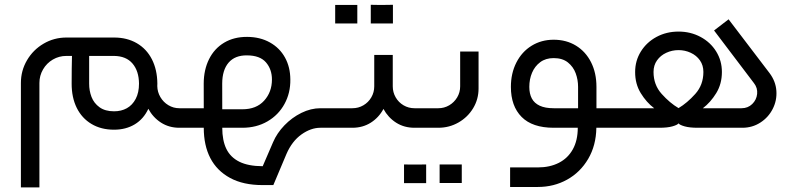

<svg xmlns="http://www.w3.org/2000/svg" viewBox="-20 -541 3370 813"><path d="M758.9 -82.7H739.4Q714.5 -82.7 693.1 -95.5Q671.7 -108.3 659.1 -129.9Q646.5 -151.4 646 -176.4Q646.3 -180 646.3 -187Q645.7 -246 623.2 -290Q600.7 -334 559.3 -358.1Q517.9 -382.1 463.1 -382.1H261.3Q208.7 -382.1 164.5 -356.1Q120.3 -330.2 94.4 -286Q68.5 -241.9 68.5 -189.8V252.5H146.9V-189.8Q146.9 -220.6 162.2 -247Q177.5 -273.4 203.7 -288.8Q230 -304.2 261.3 -304.2H284.8Q283.4 -255.8 283.4 -187.2Q283.2 -128.5 304.9 -84.4Q326.7 -40.3 367.4 -16.1Q408 8.2 462.9 8.2Q512.9 8.2 550.6 -14.5Q588.2 -37.3 608.1 -80.3Q627.8 -43.7 661.8 -21.8Q695.8 0 739.4 0H758.9ZM568.6 -187Q568.6 -148.8 554.6 -122.3Q540.6 -95.8 517 -82.7Q493.5 -69.7 462.9 -69.7Q425.2 -69.7 401.5 -86.8Q377.8 -103.9 367.5 -130.6Q357.3 -157.4 357.5 -186.8V-304.2H462.9Q514.1 -303.6 541.1 -272Q568.1 -240.3 568.6 -187Z M920.9 -187.2Q921.1 -244.6 948.1 -275.9Q975.1 -307.2 1025.9 -306.5Q1080.8 -306.3 1106.2 -276.9Q1131.5 -247.5 1131.5 -204.1Q1131.4 -151.1 1098.4 -114.7Q1065.5 -78.3 1006.3 -78.3H921.1ZM758.7 0H842.8Q842.8 74.8 870.6 128.4Q898.4 182.1 954.3 212.5Q1010.3 242.9 1092.4 242.7H1137.4L1193.3 110.2Q1216.8 56.6 1256.5 28.3Q1296.3 0 1336.7 0H1340.3V-82.7H1336.7Q1296.2 -82.7 1256.2 -63Q1216.1 -43.2 1184.4 -10.3Q1152.7 22.6 1136.3 61.1L1092.4 162.8Q1031.4 162.6 993.6 143.9Q955.8 125.1 938.4 89.3Q921.1 53.5 921.1 0H1006.3Q1065.9 0 1112.5 -27Q1159.1 -54 1184.6 -100.7Q1210.2 -147.3 1209.4 -204.5Q1209.2 -256.8 1186.7 -297.5Q1164.2 -338.2 1122.8 -361.3Q1081.4 -384.5 1026.9 -384.8Q971 -385.2 929.3 -360.4Q887.6 -335.5 865.2 -290.5Q842.8 -245.5 842.6 -187.2L842.8 -82.7H758.7Q740.5 -73.7 733.6 -57.5Q726.7 -41.4 733.6 -25.2Q740.5 -9.1 758.7 0Z M1340.1 0H1472Q1515.9 0 1550.1 -21.6Q1584.2 -43.3 1603.7 -79.7Q1623.4 -43.3 1657.3 -21.6Q1691.2 0 1735.1 0H1756.6V-82.7H1735.1Q1710 -82.7 1688.8 -95.1Q1667.7 -107.5 1655.4 -128.8Q1643.1 -150.1 1643.1 -175.4V-308.5H1564.7V-175.4Q1564.7 -150.1 1552.3 -128.8Q1539.9 -107.5 1518.7 -95.1Q1497.6 -82.7 1472 -82.7H1340.1Q1321.8 -73.7 1314.9 -57.5Q1308 -41.4 1314.9 -25.2Q1321.8 -9.1 1340.1 0ZM1493 -441.6Q1493 -465.5 1493 -481.2Q1493 -496.8 1493 -520.2Q1471 -520.2 1457.7 -520.2Q1444.3 -520.2 1429.2 -520.2Q1417.7 -520.2 1399.3 -520.2Q1399.3 -496.8 1399.3 -481.2Q1399.3 -465.5 1399.3 -441.6Q1399.3 -441.6 1416.8 -441.6Q1434.2 -441.6 1462.7 -441.6Q1462.7 -441.6 1493 -441.6ZM1643.8 -441.6Q1643.8 -465.5 1643.8 -481.2Q1643.8 -497.2 1643.8 -520.7Q1621.7 -520.2 1608.2 -520.2Q1594.6 -520.2 1579.4 -520.2Q1568.4 -520.7 1550 -520.7Q1550 -497.2 1550 -481.2Q1550 -465.5 1550 -441.6Q1550 -441.6 1567.3 -441.6Q1584.5 -441.6 1613 -441.6Q1613 -441.6 1643.8 -441.6Z M1756.4 0H1836Q1882.4 0 1921.5 -22.4Q1960.6 -44.8 1983.5 -82.8Q2006.4 -120.7 2006.4 -166.2V-322.9H1928.5V-175.4Q1928.5 -150.1 1915.9 -128.8Q1903.2 -107.5 1882.1 -95.1Q1860.9 -82.7 1836 -82.7H1756.4Q1738.2 -73.7 1731.3 -57.5Q1724.4 -41.4 1731.3 -25.2Q1738.2 -9.1 1756.4 0ZM1784.5 234.4Q1784.5 210.5 1784.5 194.9Q1784.5 178.8 1784.5 155.3Q1762.5 155.8 1749.1 155.8Q1735.8 155.8 1720.7 155.8Q1709.2 155.3 1690.8 155.3Q1690.8 178.8 1690.8 194.9Q1690.8 210.5 1690.8 234.4Q1710.5 234.4 1723 234.4Q1729.4 234.4 1734.9 234.4Q1744.1 234.4 1754.2 234.4Q1765.7 234.4 1784.5 234.4ZM1935.3 233.9Q1935.3 210.5 1935.3 194.9Q1935.3 179.2 1935.3 155.3Q1913.2 155.3 1899.7 155.3Q1886.1 155.3 1870.9 155.3Q1859.9 155.3 1841.5 155.3Q1841.5 179.2 1841.5 194.9Q1841.5 210.5 1841.5 233.9Q1863.1 233.9 1876.7 233.9Q1890.2 233.9 1904.5 233.9Q1916 233.9 1935.3 233.9Z M2324.4 -82.7Q2288.3 -82.7 2265.4 -93.4Q2242.5 -104.1 2231.9 -124.1Q2221.3 -144.2 2221.3 -173.1Q2221.3 -205.6 2232.9 -233Q2244.4 -260.4 2267.5 -277.7Q2290.5 -295 2324.4 -295Q2361.7 -295 2384.7 -276.6Q2407.7 -258.1 2417.7 -230.7Q2427.8 -203.3 2427.8 -173.1V-82.7ZM2257.6 167.9H2140V250.7H2257.6Q2325.4 250.7 2381.4 219.6Q2437.3 188.6 2470.7 131.6Q2504.1 74.6 2505.2 0H2589.7V-82.7H2505.6V-173.1Q2505.6 -232.2 2482.8 -277.4Q2459.9 -322.7 2418.8 -347.8Q2377.8 -372.8 2324.4 -372.8Q2272.3 -372.8 2231 -347.3Q2189.7 -321.8 2166.5 -276.2Q2143.3 -230.6 2143.3 -173.1Q2143.3 -91.6 2188.8 -45.8Q2234.4 0 2324.4 0H2426.5Q2426.5 53.6 2405.5 91.3Q2384.5 129.1 2346.3 148.5Q2308.1 167.9 2257.6 167.9Z M2958.4 -236.3Q2958.4 -181.6 2924.1 -143.3Q2889.8 -105 2853.2 -83.2Q2816.4 -104.8 2781.9 -143.2Q2747.3 -181.6 2747.3 -236.3Q2747.3 -264.6 2762.1 -285.4Q2776.9 -306.3 2801.3 -317.5Q2825.7 -328.8 2853.2 -328.8Q2880.5 -328.8 2904.8 -317.5Q2929.1 -306.3 2943.8 -285.4Q2958.4 -264.6 2958.4 -236.3ZM3123.4 0Q3165.5 0 3199.5 -21.9Q3233.5 -43.7 3251.8 -79.5Q3270.2 -115.3 3267.5 -156Q3264.8 -196.7 3238.4 -231.7L3065.1 -459.2L3003.6 -412L3172.7 -188.8Q3188.6 -168.4 3186 -143.3Q3183.4 -118.2 3165.1 -100.4Q3146.9 -82.7 3120 -82.7L2955.9 -82.5Q2988.8 -107.5 3012.8 -146.6Q3036.8 -185.7 3036.8 -236.3Q3036.8 -283.9 3012.6 -323Q2988.5 -362.1 2946.3 -384.7Q2904.1 -407.3 2853.2 -407.3Q2801.9 -407.3 2759.9 -384.7Q2718 -362.1 2693.7 -323Q2669.4 -283.9 2669.4 -236.3Q2669.2 -185.7 2693.2 -146.6Q2717.2 -107.5 2750 -82.7H2589.6Q2571.4 -73.7 2564.5 -57.5Q2557.6 -41.4 2564.5 -25.2Q2571.4 -9.1 2589.6 0H2772.5Q2806.4 0 2827.4 -6Q2848.4 -12 2853.2 -18.6Q2857.8 -12 2878.8 -6Q2899.8 0 2933.7 0Z"/></svg>

Font: Arad-FD-VF Thin
Style: Regular
Weight: 100
Designer: Mohammad Darvishi
Version: Version 1.010;September 21, 2024;FontCreator 15.0.0.2992 64-